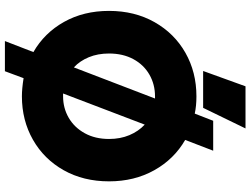

<svg xmlns="http://www.w3.org/2000/svg" viewBox="-142 -818 1045 802"><g transform="rotate(90 381.0 -416.5)"><path d="M340 -919H516L430 -742H276ZM197 -33Q117 -79 71 -161Q25 -243 25 -349Q25 -456 72 -539Q119 -622 200 -668Q281 -714 382 -714Q422 -714 454 -707L484 -784H609L564 -667Q644 -621 690.5 -538Q737 -455 737 -349Q737 -242 690.5 -159.5Q644 -77 563 -31Q482 15 382 15Q350 15 306 8L277 86H151ZM391 -541H382Q332 -541 291 -517.5Q250 -494 226.5 -450.5Q203 -407 203 -349Q203 -302 218.5 -264.5Q234 -227 261 -202ZM382 -157Q431 -157 471.5 -180.5Q512 -204 536 -247.5Q560 -291 560 -349Q560 -396 544 -434Q528 -472 500 -498L370 -157Z"/></g></svg>

Font: Readiness
Style: Bold
Weight: 700
Designer: Katatrad Team
Foundry: CadsonDemak
Version: Version 1.00;January 16, 2020;FontCreator 12.0.0.2550 64-bit